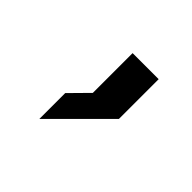

<svg xmlns="http://www.w3.org/2000/svg" viewBox="-89 -285 569 569"><g transform="rotate(45 196.0 -0.5)"><path d="M182.5 0V-166.7H291.7V0L125 166.7V58.3Z"/></g></svg>

Font: 0xA000
Style: Bold
Weight: 700
Version: Version 0.1